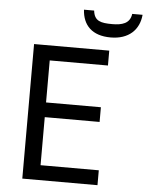

<svg xmlns="http://www.w3.org/2000/svg" viewBox="-60 -966 776 1015"><g transform="rotate(5 327.5 -459.0)"><path d="M655 -918H600C593 -866 551 -855 499 -855C438 -855 404 -863 398 -918H344C349 -836 398 -784 497 -784C593 -784 648 -838 655 -918ZM97 0H496V-79H187V-334H478V-412H187V-635H496V-714H97Z"/></g></svg>

Font: Noto Sans Math
Style: Regular
Weight: 400
Designer: Monotype Design Team, Delve Withrington, Jeff Kellem
Foundry: Monotype Imaging Inc., Delve Fonts LLC
Version: Version 3.000